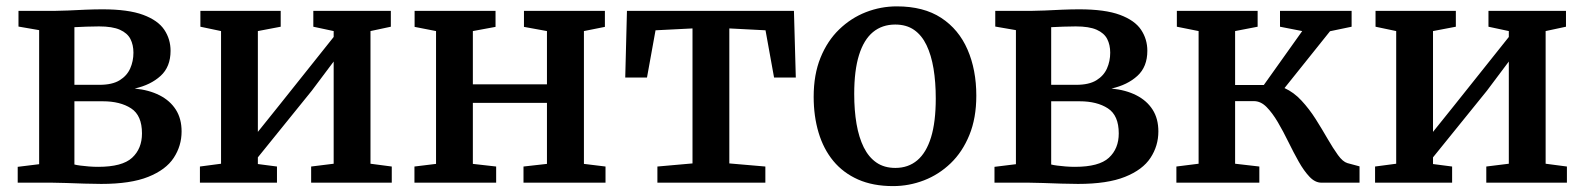

<svg xmlns="http://www.w3.org/2000/svg" viewBox="-20 -588 5100 618"><path d="M306 4Q281.5 4 251.2 3Q221 2 193.2 1Q165.5 0 147.5 0H37V-51L106 -59.5V-491L39.5 -502.5V-553H155Q172 -553 199 -554.2Q226 -555.5 255.5 -556.8Q285 -558 310 -558Q393 -558 440.8 -540.2Q488.5 -522.5 508.8 -492.2Q529 -462 529 -424.5Q529 -373 497 -343.8Q465 -314.5 413.5 -303Q460 -298.5 493.8 -281.2Q527.5 -264 546 -235Q564.5 -206 564.5 -165Q564.5 -118.5 539.2 -80Q514 -41.5 457.2 -18.8Q400.5 4 306 4ZM296 -51Q373.5 -51 405.2 -80.2Q437 -109.5 437 -158.5Q437 -216.5 402 -239.2Q367 -262 311 -262H219.5V-58.5Q227 -56.5 239 -55Q251 -53.5 266 -52.2Q281 -51 296 -51ZM219.5 -315H300.5Q341 -315 364.8 -329.5Q388.5 -344 399 -367.5Q409.5 -391 409.5 -418.5Q409.5 -443.5 399.8 -462.5Q390 -481.5 366 -492.2Q342 -503 298.5 -503Q278 -503 258 -502.2Q238 -501.5 219.5 -500.5Z M623.5 0V-52L691.5 -61V-488L625 -502V-553H883.5V-502L810 -488V-163.5L877 -247L1054 -469V-488L988.5 -502V-553H1238V-502L1172.5 -488V-61L1241 -52V0H981.5V-52L1054 -61V-390L983.5 -296L810 -81.5V-60L871.5 -52V0Z M1314 0V-52L1383.5 -60.5V-488L1314.5 -501.5V-553H1575V-501.5L1502 -488V-316.5H1740.5V-488L1666.5 -501.5V-553H1927V-501.5L1859.5 -488V-60.5L1929 -52V0H1665V-52L1740.5 -60.5V-257H1502V-60.5L1577 -52V0Z M2096 0V-52L2209 -62V-496.5L2090 -490.5L2062.5 -338.5H1992.5L1998 -553H2535.5L2541.5 -338.5H2471.5L2444 -490.5L2327.5 -496.5V-62L2443.5 -52V0Z M2599 -276.5Q2599 -348 2621 -402.2Q2643 -456.5 2681 -493.2Q2719 -530 2767 -548.8Q2815 -567.5 2866.5 -567.5Q2953 -567.5 3009.5 -530.5Q3066 -493.5 3094.2 -428.5Q3122.5 -363.5 3122.5 -280Q3122.5 -208 3100.2 -153.5Q3078 -99 3040 -62.5Q3002 -26 2954 -7.5Q2906 11 2854.5 11Q2790 11 2742 -10.2Q2694 -31.5 2662.2 -70Q2630.5 -108.5 2614.8 -161.2Q2599 -214 2599 -276.5ZM2862 -47.5Q2903.5 -47.5 2932.5 -72Q2961.5 -96.5 2976.8 -146Q2992 -195.5 2992 -271Q2992 -323.5 2984.8 -367.2Q2977.5 -411 2962.2 -442.8Q2947 -474.5 2922.2 -491.8Q2897.5 -509 2861.5 -509Q2819.5 -509 2790 -484.8Q2760.5 -460.5 2745 -411Q2729.5 -361.5 2729.5 -285.5Q2729.5 -232.5 2737 -189Q2744.5 -145.5 2760.2 -113.8Q2776 -82 2801 -64.8Q2826 -47.5 2862 -47.5Z M3450 4Q3425.5 4 3395.2 3Q3365 2 3337.2 1Q3309.5 0 3291.5 0H3181V-51L3250 -59.5V-491L3183.5 -502.5V-553H3299Q3316 -553 3343 -554.2Q3370 -555.5 3399.5 -556.8Q3429 -558 3454 -558Q3537 -558 3584.8 -540.2Q3632.5 -522.5 3652.8 -492.2Q3673 -462 3673 -424.5Q3673 -373 3641 -343.8Q3609 -314.5 3557.5 -303Q3604 -298.5 3637.8 -281.2Q3671.5 -264 3690 -235Q3708.5 -206 3708.5 -165Q3708.5 -118.5 3683.2 -80Q3658 -41.5 3601.2 -18.8Q3544.5 4 3450 4ZM3440 -51Q3517.5 -51 3549.2 -80.2Q3581 -109.5 3581 -158.5Q3581 -216.5 3546 -239.2Q3511 -262 3455 -262H3363.5V-58.5Q3371 -56.5 3383 -55Q3395 -53.5 3410 -52.2Q3425 -51 3440 -51ZM3363.5 -315H3444.5Q3485 -315 3508.8 -329.5Q3532.5 -344 3543 -367.5Q3553.5 -391 3553.5 -418.5Q3553.5 -443.5 3543.8 -462.5Q3534 -481.5 3510 -492.2Q3486 -503 3442.5 -503Q3422 -503 3402 -502.2Q3382 -501.5 3363.5 -500.5Z M3766.5 0V-52L3838 -61V-488L3768 -502V-553H4028V-502L3955.5 -488V-314.5H4048L4171.5 -488L4100 -502V-553H4330.5V-502L4261 -487.5L4114.5 -304.5Q4144.5 -291 4169.2 -264.2Q4194 -237.5 4214.8 -204.8Q4235.5 -172 4253.2 -141.2Q4271 -110.5 4286.5 -89Q4302 -67.5 4317 -63L4356 -52.5V0H4233.5Q4213 0 4195 -19Q4177 -38 4160.2 -67.8Q4143.5 -97.5 4127 -131.2Q4110.5 -165 4093 -194.8Q4075.5 -224.5 4056.8 -243.5Q4038 -262.5 4016 -262.5H3955.5V-61L4033.5 -52V0Z M4406 0V-52L4474 -61V-488L4407.5 -502V-553H4666V-502L4592.5 -488V-163.5L4659.5 -247L4836.5 -469V-488L4771 -502V-553H5020.5V-502L4955 -488V-61L5023.5 -52V0H4764V-52L4836.5 -61V-390L4766 -296L4592.5 -81.5V-60L4654 -52V0Z"/></svg>

Font: Merriweather 24pt SemiBold
Style: Regular
Weight: 600
Designer: Eben Sorkin
Foundry: Eben Sorkin
Version: Version 2.100